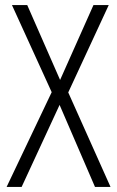

<svg xmlns="http://www.w3.org/2000/svg" viewBox="-20 -734 460 754"><path d="M414 0 248 -371 407 -714H347L216 -420L87 -714H27L183 -372L6 0H65L214 -322L353 0Z"/></svg>

Font: Noto Sans Gujarati Condensed Light
Style: Regular
Weight: 300
Width: 3
Designer: Jelle Bosma - Monotype Design Team, Universal Thirst
Foundry: Monotype Imaging Inc.
Version: Version 2.106